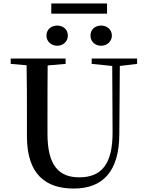

<svg xmlns="http://www.w3.org/2000/svg" viewBox="-20 -1074 849 1112"><path d="M311 -809C344 -809 373 -832 373 -868C373 -905 344 -926 311 -926C279 -926 249 -905 249 -868C249 -832 279 -809 311 -809ZM566 -809C597 -809 628 -832 628 -868C628 -905 597 -926 566 -926C532 -926 504 -905 504 -868C504 -832 532 -809 566 -809ZM277 -995H600V-1054H277ZM511 -704 630 -692 632 -310C633 -122 567 -47 439 -47C322 -47 255 -114 255 -299V-397C255 -497 255 -597 256 -695L360 -704V-735H42V-704L134 -696C136 -596 136 -496 136 -397V-284C136 -64 245 18 407 18C577 18 670 -83 671 -296L674 -692L774 -704V-735H511Z"/></svg>

Font: Noto Serif JP SemiBold
Style: Regular
Weight: 600
Designer: Ryoko NISHIZUKA 西塚涼子 (kana & ideographs); Frank Grießhammer (Latin, Greek & Cyrillic); Wenlong ZHANG 张文龙 (bopomofo); San
Foundry: Adobe
Version: Version 2.001;hotconv 1.1.0;makeotfexe 2.6.0